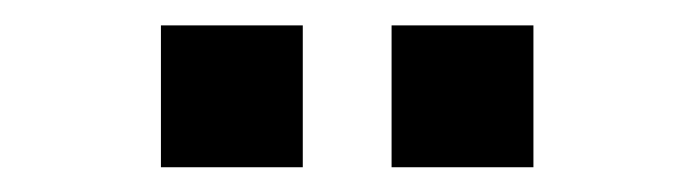

<svg xmlns="http://www.w3.org/2000/svg" viewBox="-20 -775 550 152"><path d="M290 -642.6V-754.9H402.3V-642.6ZM107.4 -642.6V-754.9H219.7V-642.6Z"/></svg>

Font: Min Sans SemiBold
Style: Regular
Weight: 600
Designer: Jinseong-Kim, NotoSansCJK, Nunito
Foundry: Jinseong-Kim
Version: Version 1.400;Glyphs 3.1.2 (3151)